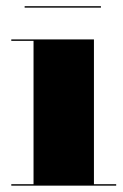

<svg xmlns="http://www.w3.org/2000/svg" viewBox="-20 -584 386 604"><path d="M57.5 -564.5V-560H297.5V-564.5ZM15.5 -4.5V0H345.5V-4.5H275.5V-460H15.5V-455.5H85.5V-4.5Z"/></svg>

Font: Bodoni* 36pt Fatface
Style: Regular
Weight: 900
Version: Version 2.3